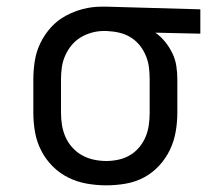

<svg xmlns="http://www.w3.org/2000/svg" viewBox="-20 -548 640 576"><path d="M299 8Q270 8 241 3Q212 -2 185.5 -15Q159 -28 138 -49Q117 -70 103.5 -96.5Q90 -123 85 -152Q80 -181 80 -210V-310Q80 -338 84.5 -366Q89 -394 101.5 -419.5Q114 -445 133 -466Q152 -487 177 -500.5Q202 -514 229 -521Q256 -528 285 -528H300L581 -520V-447L446 -450Q462 -439 475 -423Q488 -407 497 -388.5Q506 -370 509 -350Q512 -330 512 -310V-210Q512 -181 507 -152.5Q502 -124 489.5 -98Q477 -72 457 -50.5Q437 -29 411.5 -15.5Q386 -2 357 3Q328 8 299 8ZM299 -65Q317 -65 335.5 -69Q354 -73 370 -82.5Q386 -92 398 -106.5Q410 -121 417 -138Q424 -155 426.5 -173.5Q429 -192 429 -210V-310Q429 -327 427 -344.5Q425 -362 418.5 -378.5Q412 -395 401.5 -409Q391 -423 376.5 -433Q362 -443 345 -448Q328 -453 311 -454L300 -455H291Q273 -455 255 -450Q237 -445 221.5 -435.5Q206 -426 194.5 -412Q183 -398 175.5 -381Q168 -364 165.5 -346Q163 -328 163 -310V-210Q163 -191 166 -172.5Q169 -154 176.5 -137Q184 -120 197 -105.5Q210 -91 226.5 -82Q243 -73 261.5 -69Q280 -65 299 -65Z"/></svg>

Font: Iosevka Fixed Extended
Style: Regular
Weight: 400
Width: 7
Monospace: yes
Designer: Belleve Invis
Foundry: Belleve Invis
Version: Version 24.1.1; ttfautohint (v1.8.4)